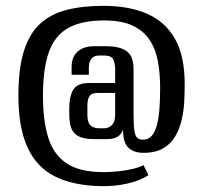

<svg xmlns="http://www.w3.org/2000/svg" viewBox="-20 -561 695 657"><path d="M326 76Q230 74 167.5 42.5Q105 11 74 -57Q43 -125 43 -233Q43 -326 61.5 -385.5Q80 -445 116.5 -479Q153 -513 207.5 -527Q262 -541 334 -541Q420 -541 482 -514.5Q544 -488 578 -429.5Q612 -371 612 -273Q612 -246 610.5 -214.5Q609 -183 602 -152Q595 -121 580 -95Q565 -69 538.5 -53.5Q512 -38 471 -38Q438 -38 419.5 -55.5Q401 -73 401 -117Q395 -101 382 -93Q369 -85 345 -85H302Q265 -85 246.5 -96Q228 -107 222.5 -126.5Q217 -146 217 -170V-190Q217 -232 231 -254.5Q245 -277 285 -277H374V-328Q373 -349 366 -360Q359 -371 337 -371H319Q284 -371 284 -328V-305H225V-331Q225 -366 245.5 -384.5Q266 -403 304 -403H338Q378 -403 399 -394Q420 -385 428.5 -368Q437 -351 437 -325V-167Q437 -131 440 -113Q443 -95 450 -89Q457 -83 469 -83Q487 -83 498.5 -95.5Q510 -108 516.5 -131.5Q523 -155 525.5 -187.5Q528 -220 528 -260Q528 -308 520.5 -350Q513 -392 492.5 -423.5Q472 -455 434.5 -473Q397 -491 336 -491Q260 -491 214 -465.5Q168 -440 147.5 -383.5Q127 -327 127 -233Q127 -149 145 -90.5Q163 -32 208 -2Q253 28 334 28Q355 28 382 25.5Q409 23 434 17Q459 11 471 4L488 38Q461 57 416.5 67Q372 77 326 76ZM336 -122Q352 -122 363 -133Q374 -144 374 -168V-243H314Q294 -243 286.5 -232.5Q279 -222 279 -197V-169Q279 -142 289.5 -132Q300 -122 321 -122Z"/></svg>

Font: Smooch Sans Thin SemiBold
Style: Regular
Weight: 600
Version: Version 1.010